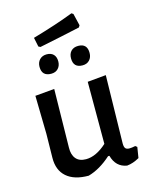

<svg xmlns="http://www.w3.org/2000/svg" viewBox="-121 -887 758 971"><g transform="rotate(-15 257.5 -401.5)"><path d="M349 -810 358 -804 373 -741 367 -731Q277 -711 154 -686L144 -691L134 -739Q262 -776 349 -810ZM339 -642Q386 -642 386 -593Q386 -570 372.5 -555.5Q359 -541 336 -541Q288 -541 288 -590Q288 -614 301.5 -628Q315 -642 339 -642ZM172 -541Q123 -541 123 -590Q123 -613 137 -627.5Q151 -642 174 -642Q197 -642 209.5 -629Q222 -616 222 -593Q222 -570 208.5 -555.5Q195 -541 172 -541ZM221 6Q146 6 106 -29Q66 -64 67 -129L69 -254L65 -454L166 -463L161 -157Q160 -120 177.5 -99Q195 -78 230 -78Q283 -78 339 -129V-454L436 -463L429 -107Q429 -89 435 -81.5Q441 -74 456 -74Q468 -74 487 -78L496 -71L487 -15Q454 4 422 7Q365 -2 348 -64H341Q282 -11 221 6Z"/></g></svg>

Font: Alegreya Sans Medium
Style: Regular
Weight: 500
Designer: Juan Pablo del Peral
Foundry: Huerta Tipografica
Version: Version 2.007